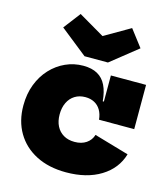

<svg xmlns="http://www.w3.org/2000/svg" viewBox="-124 -945 924 1054"><g transform="rotate(15 337.5 -418.0)"><path d="M416.5 -629.5H283.5L129.5 -752L203 -848L350 -762L496 -846.5L569 -751ZM349 12.5Q251 12.5 179 -24.5Q107 -61.5 68 -127.8Q29 -194 29 -281.5Q29 -348 49.8 -402Q70.5 -456 107 -495.2Q143.5 -534.5 191 -556Q238.5 -577.5 291.5 -577.5Q340 -577.5 372.2 -559.5Q404.5 -541.5 422 -505.5Q439.5 -469.5 444 -416.5H485.5L450.5 -313.5Q447.5 -345 434 -367.8Q420.5 -390.5 398.2 -402.2Q376 -414 347 -414Q313 -414 287.5 -398.2Q262 -382.5 248 -353.5Q234 -324.5 234 -286.5Q234 -248 248.2 -220Q262.5 -192 288.8 -176.5Q315 -161 351.5 -161Q391 -161 417.8 -179.2Q444.5 -197.5 453.5 -228L651 -170.5Q626 -85.5 546.5 -36.5Q467 12.5 349 12.5ZM450.5 -313.5V-565H650.5V-313.5Z"/></g></svg>

Font: Hepta Slab ExtraLight ExtraBold
Style: Regular
Weight: 800
Version: Version 1.102